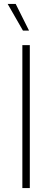

<svg xmlns="http://www.w3.org/2000/svg" viewBox="-20 -959 266 979"><path d="M94 0V-729H132V0ZM97 -803 19 -939H60L128 -803Z"/></svg>

Font: Mona Sans ExtraLight
Style: Regular
Weight: 200
Designer: Deni Anggara
Foundry: GitHub
Version: Version 2.000